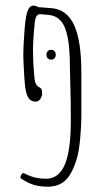

<svg xmlns="http://www.w3.org/2000/svg" viewBox="-20 -684 367 696"><path d="M236.8 -247.6Q236.8 -139.2 215.1 -87.6Q193.4 -36.1 147 -36.1Q127.4 -36.1 109.9 -39.8Q92.3 -43.5 65.4 -56.6Q65.9 -57.1 65.2 -56.9Q64.5 -56.6 64.5 -56.6Q61 -56.2 57.4 -50.8Q53.7 -45.4 54.2 -40.5V-39.6Q55.2 -37.1 58.1 -35.6Q82 -20 103.3 -13.7Q124.5 -7.3 153.3 -7.3Q194.8 -7.3 219.5 -32.5Q244.1 -57.6 260.3 -115.7Q266.6 -139.6 270.8 -183.3Q274.9 -227.1 274.9 -262.7V-420.4Q274.9 -537.6 248.3 -593.8Q221.7 -649.9 167.5 -654.3L118.2 -658.2Q109.4 -663.6 101.1 -663.6Q85.4 -663.6 78.1 -638.7Q70.8 -613.8 67.9 -559.1L66.9 -544.4Q66.4 -537.1 65.4 -519.3Q64.5 -501.5 64.5 -487.8Q64.5 -474.6 64.9 -468.3L65.4 -454.1Q67.9 -399.4 70.6 -374.3Q73.2 -349.1 80.1 -334.5Q86.9 -319.8 101.6 -316.4Q106.4 -315.4 107.9 -315.4Q120.1 -315.4 126.5 -325.9Q132.8 -336.4 132.8 -344.2Q132.8 -356.9 130.4 -360.8Q127.9 -364.7 122.6 -367.7Q114.7 -371.1 110.1 -380.1Q105.5 -389.2 103.5 -415.5Q99.6 -460.9 99.6 -500.5Q99.6 -526.4 102.1 -559.1L103 -570.8Q105 -596.2 106.7 -607.7Q108.4 -619.1 112.3 -625.2Q116.2 -631.3 124.5 -632.8L156.2 -629.9Q184.1 -627.4 200.9 -607.7Q217.8 -587.9 225.6 -547.4Q233.4 -506.8 233.4 -441.4L236.3 -318.8Q236.8 -289.1 236.8 -247.6ZM182.1 -485.8Q182.1 -477.5 177.7 -472.7Q173.3 -467.8 165.5 -467.8Q157.7 -467.8 153.1 -472.7Q148.4 -477.5 148.4 -485.8Q148.4 -493.7 153.1 -498.5Q157.7 -503.4 165.5 -503.4Q172.9 -503.4 177.5 -498.5Q182.1 -493.7 182.1 -485.8Z"/></svg>

Font: Amatica SC
Style: Regular
Weight: 400
Designer: Vernon Adams, Ben Nathan
Foundry: newtypography
Version: Version 2.001